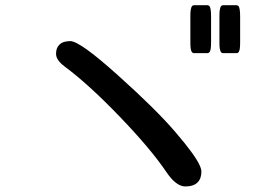

<svg xmlns="http://www.w3.org/2000/svg" viewBox="-20 -771 1040 716"><path d="M689.9 -710Q689.9 -727.1 691.2 -733.9Q692.4 -740.7 693.6 -743.7Q694.8 -746.6 696 -748Q697.3 -749.5 698 -750Q698.7 -750.5 699.7 -750.5Q701.2 -751.5 703.1 -751.5H753.9Q757.3 -751.5 760.7 -748.5Q767.1 -741.7 767.1 -710V-612.3Q767.1 -585.4 762.2 -578.1Q758.8 -572.8 753.9 -572.8H703.1Q698.2 -572.8 694.8 -578.1Q689.9 -585.4 689.9 -612.3ZM798.3 -710Q798.3 -727.1 799.6 -733.9Q800.8 -740.7 802 -743.7Q803.2 -746.6 804.4 -748Q805.7 -749.5 806.4 -750Q807.1 -750.5 808.1 -750.5Q809.6 -751.5 811.5 -751.5H862.3Q865.7 -751.5 869.1 -748.5Q875.5 -741.7 875.5 -710V-612.3Q875.5 -596.2 874 -587.9Q871.6 -574.7 864.3 -572.8Q863.3 -572.8 862.3 -572.8H811.5Q807.6 -572.8 805.4 -575.2Q803.2 -577.6 802 -580.3Q800.8 -583 799.6 -589.6Q798.3 -596.2 798.3 -612.3ZM242.2 -617.7Q278.3 -617.7 420.4 -489.7Q561.5 -363.3 633.8 -278.8Q709 -191.4 726.1 -151.4Q731 -139.6 731 -130.9Q731 -105 716.8 -90.8Q701.7 -75.7 670.9 -75.7Q636.7 -75.7 600.1 -129.9Q542.5 -215.3 426.3 -336.2Q310.1 -457 221.2 -522.9Q189 -546.9 189 -570.3Q189 -592.3 201.2 -604Q214.4 -617.7 242.2 -617.7Z"/></svg>

Font: YuPearl-Medium
Style: Medium
Weight: 500
Designer: Max Yao
Foundry: Max-Everyday
Version: Version 1.011; ttfautohint (v1.8.3)